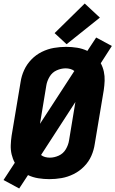

<svg xmlns="http://www.w3.org/2000/svg" viewBox="-35 -1009 655 1090"><path d="M74 61 124 -15Q151 -2 182.5 3Q214 8 245 8Q280 8 314.5 2Q349 -4 382.5 -20.5Q416 -37 442.5 -64Q469 -91 483.5 -124Q498 -157 503 -192L554 -497Q558 -524 559 -550.5Q560 -577 554.5 -602.5Q549 -628 537 -650L600 -748L511 -796L461 -720Q434 -733 403 -738Q372 -743 340 -743Q306 -743 271 -737Q236 -731 202.5 -714.5Q169 -698 143 -671Q117 -644 102 -611Q87 -578 82 -544L31 -239Q27 -212 26 -185Q25 -158 31 -132.5Q37 -107 49 -85L-15 13ZM192 -306 228 -524Q232 -549 246.5 -573.5Q261 -598 286.5 -609.5Q312 -621 338 -621Q351 -621 364 -617.5Q377 -614 387 -606ZM248 -114Q234 -114 221 -117.5Q208 -121 198 -129L393 -430L357 -212Q353 -186 338.5 -161.5Q324 -137 298.5 -125.5Q273 -114 248 -114ZM343 -758 532 -909 446 -989 275 -821Z"/></svg>

Font: Iosevka Sparkle Heavy Oblique
Style: Regular
Weight: 900
Italic angle: -9°
Designer: Belleve Invis
Foundry: Belleve Invis
Version: Version 4.5.0; ttfautohint (v1.8.3)